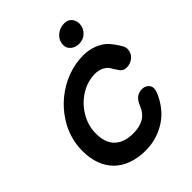

<svg xmlns="http://www.w3.org/2000/svg" viewBox="-258 -1087 1230 1230"><g transform="rotate(-45 356.5 -472.0)"><path d="M335 1Q428 1 508 -45Q588 -91 634 -181Q655 -222 655 -242Q655 -266 637.5 -280.5Q620 -295 595 -295Q573 -295 554 -284Q535 -273 522 -250L503 -210Q497 -195 481 -178Q463 -157 431 -145Q399 -133 356 -133Q275 -133 230.5 -175Q186 -217 186 -302Q186 -373 223.5 -436.5Q261 -500 323 -539Q385 -577 454 -577Q483 -577 507.5 -566Q532 -555 547 -534Q555 -522 561 -511Q565 -504 570 -498Q574 -491 578 -485Q595 -461 624 -461Q661 -461 687 -484Q713 -507 713 -543Q713 -558 704 -574Q682 -613 652 -648Q623 -679 578 -696.5Q533 -714 484 -714Q409 -714 338.5 -687.5Q268 -661 208.5 -612.5Q149 -564 108 -498Q46 -399 46 -282Q46 -217 65.5 -164.5Q85 -112 121 -76Q159 -38 214 -18.5Q269 1 335 1ZM517 -784Q557 -784 583.5 -811Q610 -838 610 -876Q610 -903 592.5 -924Q575 -945 542 -945Q499 -945 469 -917.5Q439 -890 439 -850Q439 -821 462 -802.5Q485 -784 517 -784Z"/></g></svg>

Font: Balsamiq Sans
Style: Bold Italic
Weight: 700
Italic angle: -12°
Designer: Michael Angeles
Foundry: Balsamiq SRL
Version: Version 1.020; ttfautohint (v1.8.4.7-5d5b);gftools[0.9.26]